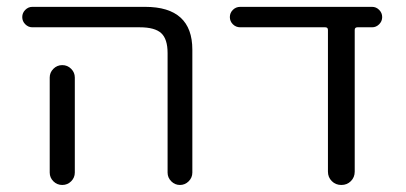

<svg xmlns="http://www.w3.org/2000/svg" viewBox="-20 -562 1184 560"><path d="M198.2 -335.9V-95.7V-58.6Q198.2 -43.9 187.5 -33.2Q176.8 -22.5 161.6 -22.5Q146.5 -22.5 135.7 -33.2Q125 -43.9 125 -58.6V-95.7V-335.9Q125 -350.6 135.7 -361.3Q146.5 -372.1 161.6 -372.1Q176.8 -372.1 187.5 -361.3Q198.2 -350.6 198.2 -335.9ZM74.2 -482.4Q62.5 -482.4 53.7 -491.2Q44.9 -500 44.9 -512.2Q44.9 -524.4 53.7 -533.2Q62.5 -542 74.2 -542H403.3Q541 -542 541 -417V-58.6Q541 -43.9 530.3 -33.2Q519.5 -22.5 504.9 -22.5Q490.2 -22.5 479.5 -33.2Q468.8 -43.9 468.8 -58.6V-407.2Q468.8 -448.2 450.2 -465.3Q431.6 -482.4 387.7 -482.4Z M1014.6 -61.5Q1014.6 -44.9 1003.4 -33.7Q992.2 -22.5 975.6 -22.5Q959 -22.5 947.8 -33.7Q936.5 -44.9 936.5 -61.5V-474.6Q936.5 -482.4 928.7 -482.4H680.7Q668 -482.4 659.2 -491.2Q650.4 -500 650.4 -512.2Q650.4 -524.4 659.2 -533.2Q668 -542 680.7 -542H1065.4Q1077.1 -542 1085.9 -533.2Q1094.7 -524.4 1094.7 -512.2Q1094.7 -500 1085.9 -491.2Q1077.1 -482.4 1065.4 -482.4H1022.5Q1014.6 -482.4 1014.6 -474.6Z"/></svg>

Font: Gen Jyuu Gothic P Normal
Style: Regular
Weight: 300
Designer: [Source Han Sans]
Ryoko NISHIZUKA  (kana & ideographs); Paul D. Hunt (Latin, Greek & Cyrillic); Wenlong ZHANG  (bopomofo
Version: Version 1.002.20150607